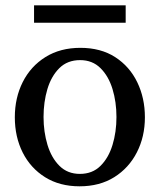

<svg xmlns="http://www.w3.org/2000/svg" viewBox="-20 -669 584 702"><path d="M509.8 -240.2Q509.8 -169.4 480.5 -112.1Q451.2 -54.7 397.7 -21.2Q344.2 12.2 271 12.2Q198.2 12.2 145 -21Q91.8 -54.2 63 -111.3Q34.2 -168.5 34.2 -240.2Q34.2 -311.5 63.2 -369.1Q92.3 -426.8 146.2 -460.4Q200.2 -494.1 273.9 -494.1Q348.6 -494.1 401.4 -460Q454.1 -425.8 481.9 -368.2Q509.8 -310.5 509.8 -240.2ZM405.8 -241.2Q405.8 -295.9 391.4 -343.3Q377 -390.6 347.4 -419.9Q317.9 -449.2 272.9 -449.2Q226.6 -449.2 197 -419.9Q167.5 -390.6 153.3 -343.3Q139.2 -295.9 139.2 -241.2Q139.2 -187 153.6 -139.4Q168 -91.8 197.5 -62.5Q227.1 -33.2 272 -33.2Q317.9 -33.2 347.4 -62.5Q377 -91.8 391.4 -139.2Q405.8 -186.5 405.8 -241.2ZM439.5 -585.9H104.5V-649.4H439.5Z"/></svg>

Font: Charis
Style: Regular
Weight: 400
Designer: Walt Agee, Miriam Martin, Annie Olsen, Victor Gaultney, Lorna Priest, Alan Ward, Bob Hallissy, Martin Hosken, Sharon Cor
Foundry: SIL Global
Version: Version 7.000